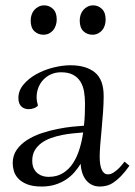

<svg xmlns="http://www.w3.org/2000/svg" viewBox="-20 -679 498 709"><path d="M26.9 -76.2Q26.9 -105 41.7 -126Q56.6 -147 80.3 -162.1Q104 -177.2 133.3 -187Q162.6 -196.8 191.9 -202.6Q221.2 -208.5 247.3 -211.2Q273.4 -213.9 290 -214.8Q292.5 -236.8 293.2 -257.3Q293.9 -277.8 293.9 -295.9Q293.9 -318.8 290.5 -339.8Q287.1 -360.8 277.3 -377Q267.6 -393.1 250.2 -402.6Q232.9 -412.1 205.1 -412.1Q185.5 -412.1 168.9 -404.8Q152.3 -397.5 140.4 -385Q128.4 -372.6 121.8 -355.7Q115.2 -338.9 115.2 -319.8Q115.2 -312.5 116.5 -304.9Q117.7 -297.4 120.1 -289.1Q114.7 -282.7 105.2 -279.3Q95.7 -275.9 85.9 -275.9Q78.6 -275.9 71.8 -278.1Q64.9 -280.3 59.6 -285.2Q54.2 -290 51 -297.9Q47.9 -305.7 47.9 -316.9Q47.9 -344.2 66.7 -366.7Q85.4 -389.2 114 -405Q142.6 -420.9 176.3 -429.4Q210 -438 240.2 -438Q297.9 -438 330.3 -411.6Q362.8 -385.3 362.8 -324.2Q362.8 -297.9 360.6 -266.4Q358.4 -234.9 355.5 -204.1Q352.5 -173.3 350.3 -145.8Q348.1 -118.2 348.1 -100.1Q348.1 -69.3 355.7 -52.2Q363.3 -35.2 378.9 -35.2Q388.2 -35.2 397.5 -40.8Q406.7 -46.4 415 -54Q423.3 -61.5 429.7 -69.6Q436 -77.6 439.9 -82L458 -66.9Q440.9 -43 426.3 -28.1Q411.6 -13.2 398.4 -4.6Q385.3 3.9 373 6.8Q360.8 9.8 349.1 9.8Q331.1 9.8 317.9 2.7Q304.7 -4.4 296.1 -16.1Q287.6 -27.8 283 -43Q278.3 -58.1 277.8 -74.2Q268.1 -58.1 254.9 -43Q241.7 -27.8 224.1 -16.1Q206.5 -4.4 184.1 2.7Q161.6 9.8 133.8 9.8Q100.6 9.8 79.6 1.2Q58.6 -7.3 46.9 -20.3Q35.2 -33.2 31 -48.3Q26.9 -63.5 26.9 -76.2ZM159.2 -25.9Q190.4 -25.9 212.6 -39.8Q234.9 -53.7 249.8 -76.7Q264.6 -99.6 273.7 -129.2Q282.7 -158.7 287.1 -189.9Q270.5 -188.5 250 -186.5Q229.5 -184.6 208.7 -180.4Q188 -176.3 168.2 -169.2Q148.4 -162.1 133.1 -150.9Q117.7 -139.6 108.4 -123.8Q99.1 -107.9 99.1 -85.9Q99.1 -67.4 105.2 -55.9Q111.3 -44.4 120.6 -37.6Q129.9 -30.8 140.1 -28.3Q150.4 -25.9 159.2 -25.9ZM140.1 -550.8Q120.6 -550.8 106.9 -563.7Q93.3 -576.7 93.3 -603Q93.3 -614.3 96.7 -624.5Q100.1 -634.8 106.7 -642.3Q113.3 -649.9 122.6 -654.5Q131.8 -659.2 143.6 -659.2Q162.1 -659.2 175.8 -646Q189.5 -632.8 189.5 -606.9Q189.5 -595.7 186 -585.4Q182.6 -575.2 176.5 -567.6Q170.4 -560.1 161.1 -555.4Q151.9 -550.8 140.1 -550.8ZM321.3 -550.8Q301.8 -550.8 288.1 -563.7Q274.4 -576.7 274.4 -603Q274.4 -614.3 277.8 -624.5Q281.2 -634.8 287.8 -642.3Q294.4 -649.9 303.5 -654.5Q312.5 -659.2 324.2 -659.2Q342.8 -659.2 356.4 -646Q370.1 -632.8 370.1 -606.9Q370.1 -595.7 366.9 -585.4Q363.8 -575.2 357.4 -567.6Q351.1 -560.1 342 -555.4Q333 -550.8 321.3 -550.8Z"/></svg>

Font: Simonetta
Style: Regular
Weight: 400
Version: Version 1.004